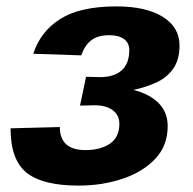

<svg xmlns="http://www.w3.org/2000/svg" viewBox="-20 -568 602 600"><path d="M225 12Q114 12 63.5 -28Q13 -68 13 -167L167 -171Q167 -99 247 -99Q294 -99 323.5 -119Q353 -139 353 -181Q353 -208 332.5 -223.5Q312 -239 275 -239L230 -238L249 -328L293 -327Q336 -327 360 -348Q384 -369 384 -412Q384 -434 367.5 -446Q351 -458 322 -458Q285 -458 264.5 -441.5Q244 -425 234 -395L84 -400Q106 -469 168 -508.5Q230 -548 344 -548Q436 -548 488.5 -515.5Q541 -483 541 -426Q541 -381 521 -353Q501 -325 468 -310Q435 -295 397 -287Q448 -274 476 -245.5Q504 -217 504 -174Q504 -113 465.5 -72Q427 -31 363.5 -9.5Q300 12 225 12Z"/></svg>

Font: Geist
Style: Bold Italic
Weight: 700
Italic angle: -12°
Designer: Basement.studio, Andrés Briganti, Mateo Zaragoza
Foundry: Basement.studio, Vercel, Andrés Briganti, Guido Ferreyra, Mateo Zaragoza
Version: Version 1.500; ttfautohint (v1.8.4.7-5d5b)